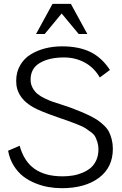

<svg xmlns="http://www.w3.org/2000/svg" viewBox="-20 -964 634 996"><path d="M22 0ZM252.4 -943.8H347.7L433.1 -787.6H388.2L299.8 -894L211.9 -787.6H167ZM301.8 -723.6Q388.2 -723.6 448 -694.8Q507.8 -666 550.3 -601.1L497.6 -562Q468.8 -612.8 419.9 -639.4Q371.1 -666 312 -666Q235.4 -666 187 -637.7Q138.7 -609.4 138.7 -550.8Q138.7 -527.8 148.9 -508.8Q159.2 -489.7 173.6 -477.5Q188 -465.3 212.2 -453.6Q236.3 -441.9 255.6 -435.5Q274.9 -429.2 303.7 -419.9Q332.5 -410.6 348.1 -404.8Q380.9 -392.1 401.9 -383.5Q422.9 -375 448.2 -362.3Q473.6 -349.6 489.3 -338.6Q504.9 -327.6 521 -312Q537.1 -296.4 545.7 -279.3Q554.2 -262.2 559.8 -240Q565.4 -217.8 565.4 -191.9Q565.4 -95.7 493.4 -41.7Q421.4 12.2 300.3 12.2Q265.6 12.2 231.7 6.3Q197.8 0.5 162.8 -13.7Q127.9 -27.8 100.1 -49.3Q72.3 -70.8 51 -105Q29.8 -139.2 22 -182.1L82 -208Q104 -127.4 158.9 -88.4Q213.9 -49.3 304.7 -49.3Q332.5 -49.3 357.9 -53.5Q383.3 -57.6 408 -67.9Q432.6 -78.1 450.7 -93.5Q468.8 -108.9 479.7 -133.5Q490.7 -158.2 490.7 -189.5Q490.7 -209.5 485.4 -226.1Q480 -242.7 474.1 -254.6Q468.3 -266.6 450.7 -279.3Q433.1 -292 422.9 -299.1Q412.6 -306.2 383.3 -317.9Q354 -329.6 339.6 -334.7Q325.2 -339.8 285.6 -353.5Q279.3 -356 275.9 -356.9Q189 -387.2 154.8 -406.2Q76.2 -449.7 65.4 -520.5Q64 -532.2 64 -544.9Q64 -589.4 84 -624.5Q104 -659.7 137.9 -680.9Q171.9 -702.1 213.6 -712.9Q255.4 -723.6 301.8 -723.6Z"/></svg>

Font: Pontano Sans
Style: Regular
Weight: 400
Foundry: vernon adams
Version: 1.0